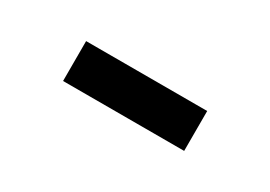

<svg xmlns="http://www.w3.org/2000/svg" viewBox="-13 -967 663 471"><g transform="rotate(30 318.5 -731.5)"><path d="M147 -675H490V-788H147Z"/></g></svg>

Font: Noto Sans KR Black
Style: Regular
Weight: 900
Designer: Ryoko NISHIZUKA 西塚涼子 (kana, bopomofo & ideographs); Paul D. Hunt (Latin, Greek & Cyrillic); Sandoll Communications 산돌커뮤니
Foundry: Adobe
Version: Version 2.004;hotconv 1.0.118;makeotfexe 2.5.65603